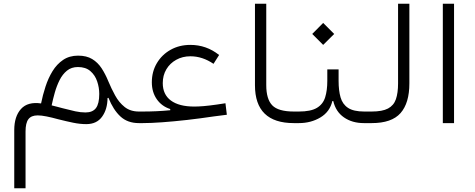

<svg xmlns="http://www.w3.org/2000/svg" viewBox="-20 -654 2525 1020"><path d="M395 -358.4Q439.9 -358.4 469.7 -340.3Q499.5 -322.3 519.8 -291.3Q540 -260.3 555.7 -221.7Q571.3 -184.1 591.6 -147Q611.8 -109.9 642.1 -85.7Q672.4 -61.5 717.8 -61.5H718.3V0H717.8Q657.7 0 619.6 -35.4Q581.5 -70.8 556.2 -134.3L551.3 -133.3Q550.8 -73.2 522.2 -33.9Q493.7 5.4 438.5 5.4Q404.8 5.4 369.1 -2Q333.5 -9.3 289.1 -20.5Q255.4 -29.8 227.5 -35.4Q199.7 -41 180.2 -41Q146 -41 130.9 -20.8Q115.7 -0.5 115.7 44.4V346.2H55.7V37.1Q55.7 -35.6 91.6 -75.2Q127.4 -114.7 198.2 -104.5Q207 -148.9 221.7 -193.8Q236.3 -238.8 259 -275.9Q281.7 -313 315.2 -335.7Q348.6 -358.4 395 -358.4ZM394 -297.9Q359.4 -297.9 335.7 -278.6Q312 -259.3 296.6 -228.5Q281.2 -197.8 271.2 -162.4Q261.2 -127 254.4 -94.2Q267.6 -90.8 283.2 -86.9Q298.8 -83 312.5 -79.1Q351.6 -68.8 379.9 -62.7Q408.2 -56.6 434.1 -56.6Q472.2 -56.6 489.7 -79.8Q507.3 -103 507.3 -154.8Q507.3 -189 496.1 -221.9Q484.9 -254.9 460 -276.4Q435.1 -297.9 394 -297.9Z M844.7 -212.4Q844.7 -151.9 887.9 -119.9Q931.2 -87.9 1012.2 -87.9Q1032.7 -87.9 1062.5 -90.3Q1092.3 -92.8 1132.3 -98.6L1177.7 -105.5L1185.1 -44.4L1116.2 -35.6Q1044.9 -24.9 973.9 -16.8Q902.8 -8.8 841.8 -4.4Q780.8 0 738.8 0H718.3Q705.6 0 705.6 -30.8Q705.6 -61.5 718.3 -61.5H737.3Q775.4 -61.5 812 -63.2Q848.6 -64.9 884.3 -68.4V-74.7Q838.9 -89.4 812.7 -127.2Q786.6 -165 786.6 -216.8Q786.6 -273.9 813.5 -318.8Q840.3 -363.8 886.5 -389.6Q932.6 -415.5 991.2 -415.5Q1076.7 -415.5 1144 -361.8L1114.3 -314.9Q1055.2 -355 991.7 -355Q949.7 -355 916.3 -336.4Q882.8 -317.9 863.8 -285.9Q844.7 -253.9 844.7 -212.4Z M1334.5 -634.3H1394.5V-202.1Q1394.5 -127.4 1426.3 -94.5Q1458 -61.5 1541 -61.5H1541.5V0H1541Q1334.5 0 1334.5 -201.2Z M1778.8 -224.1Q1778.8 -172.9 1789.3 -136.5Q1799.8 -100.1 1829.1 -80.8Q1858.4 -61.5 1915 -61.5H1954.6V0H1913.1Q1851.1 0 1807.4 -30.3Q1763.7 -60.5 1750.5 -117.2H1745.6Q1732.4 -60.1 1682.1 -30Q1631.8 0 1567.9 0H1541.5Q1528.8 0 1528.8 -30.8Q1528.8 -61.5 1541.5 -61.5H1567.9Q1630.9 -61.5 1663.3 -80.8Q1695.8 -100.1 1707.3 -136.7Q1718.8 -173.3 1718.8 -224.1V-285.2H1778.8ZM1638.7 -473.6 1696.8 -532.2 1755.4 -473.6 1696.8 -415.5Z M1954.6 -61.5Q2011.2 -61.5 2041.5 -77.6Q2071.8 -93.8 2083.3 -127Q2094.7 -160.2 2094.7 -210.9V-634.3H2154.8V-210.9Q2154.8 -106.4 2107.9 -53.2Q2061 0 1954.6 0Q1941.9 0 1941.9 -30.8Q1941.9 -61.5 1954.6 -61.5Z M2392.1 0H2332.5V-634.3H2392.1Z"/></svg>

Font: Estedad-FD Light
Style: Regular
Weight: 300
Designer: Amin Abedi
Version: Version 7.3